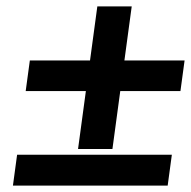

<svg xmlns="http://www.w3.org/2000/svg" viewBox="-20 -528 600 603"><path d="M33.7 -42 20.6 55H506.6L519.7 -42ZM370.7 -338 393.7 -508H285.7L262.7 -338H73.7L60.7 -242H249.7L225.1 -60H333.1L357.7 -242H546.7L559.7 -338Z"/></svg>

Font: Charger
Style: ExBdIt
Weight: 400
Designer: Jasper
Foundry: Cannot Into Space Fonts
Version: Version 0.99